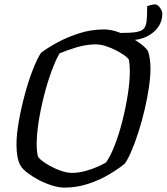

<svg xmlns="http://www.w3.org/2000/svg" viewBox="-20 -854 759 874"><path d="M273 0Q248 0 217.5 -9.5Q187 -19 158 -34Q129 -49 106.5 -66Q84 -83 74 -99Q64 -116 59.5 -141Q55 -166 55 -196Q55 -241 65.5 -301Q76 -361 92.5 -422.5Q109 -484 129 -535.5Q149 -587 167 -614Q196 -636 241 -660.5Q286 -685 340.5 -702.5Q395 -720 454 -720Q486 -720 526.5 -705Q567 -690 602 -667.5Q637 -645 653 -623Q659 -607 662 -586Q665 -565 665 -542Q665 -505 658 -457Q651 -409 639 -357.5Q627 -306 611.5 -257Q596 -208 579.5 -169Q563 -130 548 -109Q520 -86 477.5 -60.5Q435 -35 382.5 -17.5Q330 0 273 0ZM307 -67Q337 -67 368.5 -75.5Q400 -84 425.5 -95.5Q451 -107 463 -115Q484 -145 503.5 -196Q523 -247 538 -307Q553 -367 562 -425.5Q571 -484 571 -529Q571 -543 570 -556.5Q569 -570 567 -581Q565 -588 549 -600Q533 -612 510 -624Q487 -636 462 -644Q437 -652 415 -652Q374 -652 328.5 -638.5Q283 -625 251 -611Q232 -578 213.5 -527Q195 -476 180 -417Q165 -358 156 -300.5Q147 -243 147 -198Q147 -180 148.5 -166Q150 -152 153 -141Q162 -127 189.5 -109.5Q217 -92 249.5 -79.5Q282 -67 307 -67ZM571 -671Q562 -671 550 -673.5Q538 -676 529 -680L530 -704Q574 -704 599 -708Q624 -712 634.5 -723.5Q645 -735 647.5 -759.5Q650 -784 650 -826Q661 -830 670 -832Q679 -834 687 -834Q697 -834 708 -819Q719 -804 719 -792Q719 -757 699.5 -730Q680 -703 646.5 -687Q613 -671 571 -671Z"/></svg>

Font: Texturina
Style: Italic
Weight: 400
Italic angle: -11°
Designer: Guillermo Torres Carreño
Foundry: Omnibus-Type
Version: Version 1.002; ttfautohint (v1.8.3)